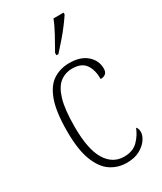

<svg xmlns="http://www.w3.org/2000/svg" viewBox="-195 -838 779 921"><g transform="rotate(-30 194.0 -378.0)"><path d="M225 10Q175 10 136 -16.5Q97 -43 74 -103Q51 -163 51 -263Q51 -371 73 -432Q95 -493 134 -518Q173 -543 223 -543Q285 -543 319.5 -512.5Q354 -482 354 -438Q354 -418 343.5 -409.5Q333 -401 316 -401Q316 -452 294.5 -482.5Q273 -513 222 -513Q183 -513 154 -490.5Q125 -468 109 -414Q93 -360 93 -264Q93 -140 129 -81Q165 -22 228 -22Q277 -22 305 -50.5Q333 -79 346 -114Q356 -105 356 -85Q356 -66 341 -44Q326 -22 297 -6Q268 10 225 10ZM189 -619Q211 -658 231.5 -695Q252 -732 265 -766H321V-756Q310 -739 289.5 -711.5Q269 -684 244.5 -656Q220 -628 200 -606H189Z"/></g></svg>

Font: Noto Serif Lao Condensed ExtraLight
Style: Regular
Weight: 200
Width: 3
Designer: Monotype Design Team
Foundry: Monotype Imaging Inc.
Version: Version 2.003; ttfautohint (v1.8.4.7-5d5b)